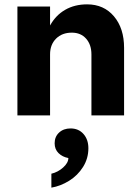

<svg xmlns="http://www.w3.org/2000/svg" viewBox="-20 -530 640 882"><path d="M60 -500H210V-413Q236 -460 279.5 -485Q323 -510 380 -510Q457 -510 503.5 -455Q550 -400 550 -310V0H400V-280Q400 -325 375.5 -352.5Q351 -380 310 -380Q265 -380 237.5 -352.5Q210 -325 210 -280V0H60ZM386 151Q386 198 361.5 237Q337 276 297.5 300.5Q258 325 216 332V268Q246 261 270 239.5Q294 218 294 196Q267 191 249 173.5Q231 156 231 128Q231 98 251.5 79Q272 60 304 60Q341 60 363.5 85.5Q386 111 386 151Z"/></svg>

Font: Goli Bold
Style: Regular
Weight: 700
Designer: jaikishan Patel
Foundry: MagicType
Version: Version 1.000